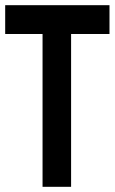

<svg xmlns="http://www.w3.org/2000/svg" viewBox="-20 -720 442 740"><path d="M254 0V-589H402V-700H0V-589H144V0Z"/></svg>

Font: Advent Pro
Style: Bold
Weight: 700
Designer: Andreas Kalpakidis
Foundry: Andreas Kalpakidis
Version: Version 2.002 2008